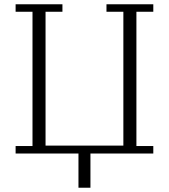

<svg xmlns="http://www.w3.org/2000/svg" viewBox="-20 -718 790 898"><path d="M347 0H53V-35H132V-663H53V-698H272V-663H193V-37H557V-663H478V-698H697V-663H618V-35H697V0H403V160H347Z"/></svg>

Font: IBM Plex Serif Light
Style: Regular
Weight: 300
Designer: Mike Abbink, Paul van der Laan, Pieter van Rosmalen
Foundry: Bold Monday
Version: Version 3.001